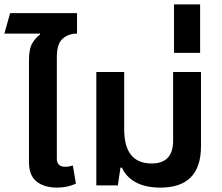

<svg xmlns="http://www.w3.org/2000/svg" viewBox="-25 -845 1010 875"><path d="M107 -432H234V-584Q234 -646 261 -669Q288 -692 326 -692V-785H21L-5 -692H157L158 -688Q138 -674 122.5 -648.5Q107 -623 107 -569ZM235 10Q282 10 321 -8L307 -91Q290 -85 272 -85Q234 -85 234 -122V-517H107V-106Q107 -45 142 -17.5Q177 10 235 10Z M706 10Q891 10 891 -179V-517H764V-204Q764 -100 666 -100Q541 -100 541 -256V-517H414V0H512L524 -81H531Q548 -40 592.5 -15Q637 10 706 10Z M768 -604V-825H887V-604Z"/></svg>

Font: Noto Sans Thai UI Semi
Style: Regular
Weight: 600
Designer: Monotype Design Team
Foundry: Monotype Imaging Inc.
Version: Version 1.901